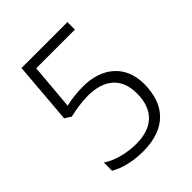

<svg xmlns="http://www.w3.org/2000/svg" viewBox="-204 -831 958 958"><g transform="rotate(-45 275.5 -352.0)"><path d="M246 10C406 10 488 -77 488 -225C488 -359 394 -432 263 -432C214 -432 169 -425 141 -418L162 -661H435V-714H111L84 -386L117 -365C157 -374 202 -382 247 -382C360 -382 429 -328 429 -217C429 -98 361 -41 249 -41C184 -41 115 -58 68 -90V-32C113 -5 179 10 246 10Z"/></g></svg>

Font: Noto Sans Devanagari UI Light
Style: Regular
Weight: 300
Designer: Jelle Bosma - Monotype Design Team
Foundry: Monotype Imaging Inc.
Version: Version 2.004